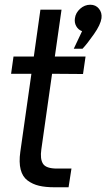

<svg xmlns="http://www.w3.org/2000/svg" viewBox="-20 -791 450 812"><path d="M327.1 -659.2Q311 -665 302.5 -680.2Q293.9 -695.3 296.9 -713.9Q299.8 -736.8 318.8 -753.9Q337.9 -771 361.8 -771Q384.8 -771 398.4 -754.2Q412.1 -737.3 409.2 -713.9Q405.3 -686.5 377.4 -646.7Q349.6 -606.9 329.1 -585H292ZM210 1Q172.4 1 145.3 -5.4Q118.2 -11.7 96.7 -27.6Q75.2 -43.5 67.4 -74Q59.6 -104.5 65.9 -148.9L112.8 -479H26.9L37.1 -551.8H123L150.9 -750H240.2L211.9 -551.8H341.8L331.1 -478L200.2 -479L154.8 -159.2Q148.9 -118.7 161.9 -98.4Q174.8 -78.1 221.2 -78.1H282.2L270 1Z"/></svg>

Font: Oakes Grotesk
Style: Italic
Weight: 400
Italic angle: -8°
Designer: Samuel Oakes
Foundry: Samuel Oakes
Version: Version 1.000;PS 001.000;hotconv 1.0.88;makeotf.lib2.5.64775